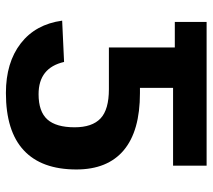

<svg xmlns="http://www.w3.org/2000/svg" viewBox="-54 -644 709 640"><g transform="rotate(90 300.0 -324.5)"><path d="M53.7 -659.2H532.7V-547.4H273.4V-437H291Q417 -437 481.2 -383.1Q545.4 -329.1 545.4 -225.1Q545.4 -108.9 481.4 -49.6Q417.5 9.8 290.5 9.8Q189 9.8 125.2 -39.6Q61.5 -88.9 49.3 -177.7L187 -184.1Q206.5 -99.1 294.4 -99.1Q352.5 -99.1 378.7 -128.4Q404.8 -157.7 404.8 -219.2Q404.8 -277.8 375.2 -305.7Q345.7 -333.5 277.8 -333.5H138.7V-553.2H53.7Z"/></g></svg>

Font: Cousine
Style: Bold
Weight: 700
Monospace: yes
Designer: Steve Matteson
Foundry: Ascender Corporation
Version: Version 1.20